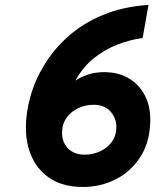

<svg xmlns="http://www.w3.org/2000/svg" viewBox="-20 -732 618 764"><path d="M310 12Q235 12 184.8 -18.8Q134.5 -49.5 108.8 -102.8Q83 -156 83 -224.5Q83 -283.5 101 -348Q119 -412.5 156.5 -474.2Q194 -536 251.8 -587.5Q309.5 -639 389 -672.2Q468.5 -705.5 571 -712.5L547.5 -581Q497.5 -574 447 -554.5Q396.5 -535 352.8 -499.8Q309 -464.5 280 -411Q300 -425 329.5 -435Q359 -445 394 -445Q450 -445 491.2 -421Q532.5 -397 555.2 -354.5Q578 -312 578 -257Q578 -171 540.5 -110.8Q503 -50.5 441.8 -19.2Q380.5 12 310 12ZM317 -116.5Q349.5 -116.5 378.2 -129.8Q407 -143 425 -167.5Q443 -192 443 -227Q443 -262 419.5 -288.5Q396 -315 352.5 -315Q319.5 -315 291 -301.5Q262.5 -288 244.8 -263.2Q227 -238.5 227 -204Q227 -165.5 251.2 -141Q275.5 -116.5 317 -116.5Z"/></svg>

Font: Overpass ExtraBold
Style: Italic
Weight: 800
Italic angle: -10°
Designer: Delve Withrington, Dave Bailey, Thomas Jockin
Foundry: Delve Fonts LLC
Version: Version 4.000